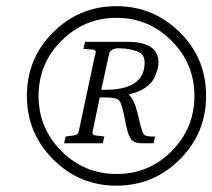

<svg xmlns="http://www.w3.org/2000/svg" viewBox="-20 -586 675 610"><path d="M245.1 -430.7 250 -453.1H384.8Q483.4 -453.1 483.4 -387.7Q483.4 -377.9 481 -367.7Q478.5 -357.4 470.7 -339.8Q462.9 -322.3 441.9 -307.6Q420.9 -293 388.7 -286.1Q407.2 -267.6 416 -230.5L423.8 -198.2Q431.6 -164.1 438.5 -157.7Q445.3 -151.4 472.7 -152.3L467.8 -130.9H429.7Q403.3 -130.9 393.6 -147.9Q383.8 -165 377 -206.1Q367.2 -256.8 358.9 -266.6Q350.6 -276.4 316.4 -276.4H296.9L274.4 -168.9Q270.5 -156.2 286.1 -155.3Q288.1 -155.3 296.4 -154.3Q304.7 -153.3 311.5 -152.3L306.6 -130.9H183.6L188.5 -152.3Q189.5 -152.3 204.1 -154.3Q218.8 -156.2 220.7 -157.2Q228.5 -159.2 230.5 -169.9Q230.5 -171.9 231.4 -174.8Q232.4 -177.7 232.4 -178.7L281.2 -408.2Q281.2 -409.2 283.2 -415L284.2 -420.9Q284.2 -428.7 271.5 -428.7Q268.6 -428.7 257.8 -429.7Q247.1 -430.7 245.1 -430.7ZM325.2 -408.2 301.8 -300.8Q439.5 -296.9 439.5 -386.7Q439.5 -413.1 419.9 -420.9Q392.6 -432.6 356.4 -432.6Q343.8 -432.6 336.9 -428.2Q330.1 -423.8 328.1 -419.4Q326.2 -415 325.2 -408.2ZM634.8 -281.2Q634.8 -163.1 551.3 -79.6Q467.8 3.9 349.6 3.9Q232.4 3.9 148.9 -79.6Q65.4 -163.1 65.4 -281.2Q65.4 -400.4 148.9 -483.4Q232.4 -566.4 349.6 -566.4Q466.8 -566.4 550.8 -483.9Q634.8 -401.4 634.8 -281.2ZM350.6 -529.3Q248 -529.3 175.3 -456.5Q102.5 -383.8 102.5 -281.2Q102.5 -178.7 175.3 -106Q248 -33.2 350.6 -33.2Q453.1 -33.2 525.4 -106Q597.7 -178.7 597.7 -281.2Q597.7 -383.8 524.9 -456.5Q452.1 -529.3 350.6 -529.3Z"/></svg>

Font: Thabit-Oblique
Style: Oblique
Weight: 500
Designer: Regenerated by Nadim Shaikli
Foundry: MAK Alagha
Version: 0.01